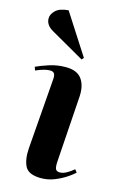

<svg xmlns="http://www.w3.org/2000/svg" viewBox="-124 -853 586 922"><g transform="rotate(15 169.0 -392.5)"><path d="M112 -458Q114 -478 108.5 -487.5Q103 -497 87 -497Q60 -497 17 -478L11 -495Q34 -506 73.5 -519Q113 -532 156 -532Q212 -532 235.5 -500Q259 -468 256 -414L234 -86Q232 -59 236.5 -47.5Q241 -36 258 -36Q274 -36 292 -46Q310 -56 326 -70L337 -56Q326 -45 301.5 -28.5Q277 -12 245 1Q213 14 178 14Q116 14 98.5 -19.5Q81 -53 85 -110ZM228 -597 219 -587 53 -682Q15 -703 15 -737Q15 -758 35 -777Q55 -796 98 -799Z"/></g></svg>

Font: Literata 72pt
Style: Bold Italic
Weight: 700
Italic angle: -2°
Designer: Latin by Veronika Burian and Jose Scaglione. Greek by Irene Vlachou. Cyrillic by Vera Evstafieva
Foundry: TypeTogether
Version: Version 3.002